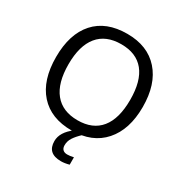

<svg xmlns="http://www.w3.org/2000/svg" viewBox="-211 -884 1204 1264"><g transform="rotate(30 390.5 -252.5)"><path d="M720.2 -357.9Q720.2 -186.5 633.5 -88.4Q546.9 9.8 391.1 9.8Q233.4 9.8 147.2 -86.7Q61 -183.1 61 -358.9Q61 -533.2 146.7 -629.2Q232.4 -725.1 392.1 -725.1Q547.4 -725.1 633.8 -627.7Q720.2 -530.3 720.2 -357.9ZM155.8 -357.9Q155.8 -216.3 215.8 -142.1Q275.9 -67.9 391.1 -67.9Q505.9 -67.9 565.4 -141.1Q625 -214.4 625 -357.9Q625 -501 565.9 -573.5Q506.8 -646 392.1 -646Q275.9 -646 215.8 -572.5Q155.8 -499 155.8 -357.9ZM399.9 116.2Q399.9 138.7 411.9 149.9Q423.8 161.1 444.8 161.1Q466.3 161.1 493.2 154.8V210.9Q459.5 220.2 431.2 220.2Q328.1 220.2 328.1 126Q328.1 58.1 406.2 0H468.3Q434.1 32.2 417 58.8Q399.9 85.4 399.9 116.2Z"/></g></svg>

Font: Noto Sans Southeast Asian
Style: Regular
Weight: 400
Designer: Monotype Design Team
Foundry: Monotype Imaging Inc.
Version: Version 1.06 uh; ttfautohint (v1.4.1)